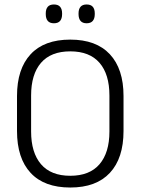

<svg xmlns="http://www.w3.org/2000/svg" viewBox="-20 -827 628 858"><path d="M294 11Q177.5 11 116.8 -54.5Q56 -120 56 -241.5V-398Q56 -519 116.8 -584.5Q177.5 -650 294 -650Q410 -650 471 -584.5Q532 -519 532 -398V-241.5Q532 -120 471 -54.5Q410 11 294 11ZM294 -41.5Q380.5 -41.5 424.8 -93.2Q469 -145 469 -239.5V-400Q469 -495 424.8 -546.2Q380.5 -597.5 294 -597.5Q207.5 -597.5 163.2 -546.2Q119 -495 119 -400V-239.5Q119 -145 163.2 -93.2Q207.5 -41.5 294 -41.5ZM221 -723Q202.5 -723 193.5 -733.5Q184.5 -744 184.5 -764V-767Q184.5 -786.5 193.5 -796.8Q202.5 -807 221 -807Q239.5 -807 248.5 -796.8Q257.5 -786.5 257.5 -767V-764Q257.5 -744 248.5 -733.5Q239.5 -723 221 -723ZM367 -723Q349 -723 340 -733.5Q331 -744 331 -764V-767Q331 -786.5 340 -796.8Q349 -807 367 -807Q385.5 -807 394.5 -796.8Q403.5 -786.5 403.5 -767V-764Q403.5 -744 394.5 -733.5Q385.5 -723 367 -723Z"/></svg>

Font: Anek Telugu Light
Style: Regular
Weight: 300
Version: Version 1.003